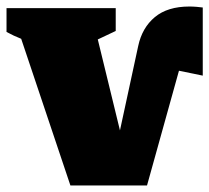

<svg xmlns="http://www.w3.org/2000/svg" viewBox="-46 -569 642 589"><path d="M405 0H170L19 -450Q-4 -459 -26 -471V-544H309V-474L254 -448L322 -169L378 -428Q390 -484 429 -516.5Q468 -549 535 -549Q546 -549 557.5 -548Q569 -547 576 -546V-337L503 -352Z"/></svg>

Font: Piazzolla SC Black
Style: Regular
Weight: 900
Designer: Juan Pablo del Peral
Foundry: Huerta Tipografica
Version: Version 1.330